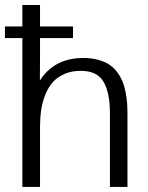

<svg xmlns="http://www.w3.org/2000/svg" viewBox="-20 -739 586 759"><path d="M-0.5 -588.4V-634.3H68.4V-719.2H138.2V-634.3H268.6V-588.4H138.2V-514.2Q138.2 -451.7 137.7 -420.9Q194.8 -509.8 309.6 -509.8Q342.8 -509.8 369.4 -502.2Q396 -494.6 413.8 -482.4Q431.6 -470.2 444.8 -451.7Q458 -433.1 465.3 -414.6Q472.7 -396 477.1 -371.8Q481.4 -347.7 482.7 -328.1Q483.9 -308.6 483.9 -284.7V0H414.6V-290Q414.6 -373.5 388.9 -416.3Q363.3 -459 299.3 -459Q263.2 -459 235.1 -446.8Q207 -434.6 189 -414.3Q170.9 -394 159.2 -365Q147.5 -335.9 142.8 -304.2Q138.2 -272.5 138.2 -235.8V0H68.4V-588.4Z"/></svg>

Font: Pontano Sans
Style: Regular
Weight: 400
Foundry: vernon adams
Version: 1.0